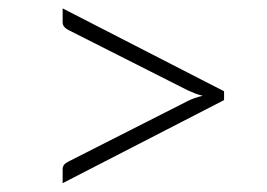

<svg xmlns="http://www.w3.org/2000/svg" viewBox="-20 -558 620 446"><path d="M125.5 -132.5V-165Q125.5 -170.5 128.5 -174.8Q131.5 -179 138.5 -182.5L415.5 -323Q431 -331 451 -335.5Q441 -338 432.5 -341.2Q424 -344.5 415.5 -348.5L138.5 -488.5Q125.5 -495.5 125.5 -506V-538.5L500.5 -346V-325.5Z"/></svg>

Font: Lato TR Light
Style: Regular
Weight: 300
Designer: Lukasz Dziedzic
Foundry: Lukasz Dziedzic
Version: Version 1.104 2013